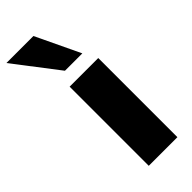

<svg xmlns="http://www.w3.org/2000/svg" viewBox="-317 -803 844 844"><g transform="rotate(-45 105.0 -381.0)"><path d="M52 0V-492H230V0ZM87 -556 -71 -762H97L195 -556Z"/></g></svg>

Font: wassup Sans
Style: Black
Weight: 900
Version: Version 2.001